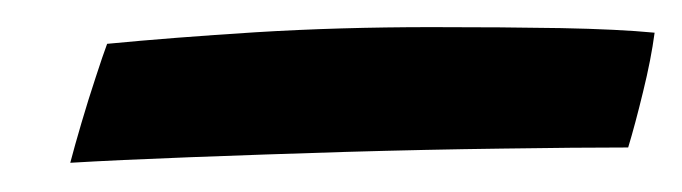

<svg xmlns="http://www.w3.org/2000/svg" viewBox="-20 -410 490 138"><path d="M450.5 -386.5Q448 -367.5 442.2 -344Q436.5 -320.5 431.5 -304Q395 -304 340.8 -303.2Q286.5 -302.5 227.8 -300.8Q169 -299 116.5 -297Q64 -295 30.5 -293Q33.5 -304.5 38.5 -321.5Q43.5 -338.5 48.8 -354.5Q54 -370.5 57 -378.5Q103.5 -383 163.5 -386.8Q223.5 -390.5 290.5 -390.5Q342 -390.5 383.2 -389.8Q424.5 -389 450.5 -386.5Z"/></svg>

Font: Grandstander
Style: Italic
Weight: 400
Italic angle: -15°
Designer: Tyler Finck
Foundry: Etcetera Type Co
Version: Version 1.200; ttfautohint (v1.8.3)